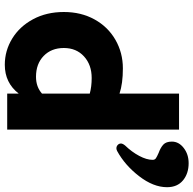

<svg xmlns="http://www.w3.org/2000/svg" viewBox="-23 -773 806 800"><g transform="rotate(90 380.0 -373.0)"><path d="M30 -236Q30 -308 61 -364Q92 -420 146 -451Q200 -482 265 -482Q328 -482 370 -468V-716H520V0H370V-48Q325 10 250 10Q191 10 140.5 -21Q90 -52 60 -108Q30 -164 30 -236ZM300 -120Q342 -120 370 -145V-344Q341 -352 305 -352Q250 -352 215 -320Q180 -288 180 -236Q180 -184 213 -152Q246 -120 300 -120ZM760 -666Q760 -609 714 -549.5Q668 -490 609 -458Q603 -455 598 -455Q590 -455 584 -460.5Q578 -466 578 -474Q578 -481 586 -491Q613 -519 629.5 -550Q646 -581 646 -606Q646 -615 639.5 -619.5Q633 -624 617 -631Q595 -639 582.5 -650.5Q570 -662 570 -686Q570 -715 596.5 -735.5Q623 -756 660 -756Q703 -756 731.5 -732.5Q760 -709 760 -666Z"/></g></svg>

Font: Madhuban Bold
Style: Regular
Weight: 700
Designer: jaikishan Patel
Foundry: MagicType
Version: Version 1.000